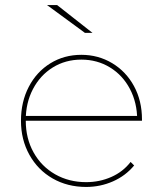

<svg xmlns="http://www.w3.org/2000/svg" viewBox="-20 -737 653 760"><path d="M63 -259Q63 -334 94 -393.5Q125 -453 179.5 -486.5Q234 -520 302 -520Q369 -520 424 -487Q479 -454 510.5 -396Q542 -338 542 -264Q542 -262 542 -259H74V-278H531L523 -263Q523 -330 494.5 -384.5Q466 -439 415.5 -470Q365 -501 302 -501Q239 -501 189 -470Q139 -439 110.5 -384.5Q82 -330 82 -263V-259Q82 -189 113 -133.5Q144 -78 198.5 -47Q253 -16 321 -16Q374 -16 420.5 -36.5Q467 -57 497 -96L511 -82Q477 -41 427 -19Q377 3 321 3Q247 3 188.5 -30.5Q130 -64 96.5 -124Q63 -184 63 -259ZM166 -717H206L346 -607H316Z"/></svg>

Font: iiserrat Thin
Style: Regular
Weight: 100
Designer: Akira Ohta
Foundry: Akira Ohta
Version: Version 1.200;Glyphs 3.3.1 (3343)